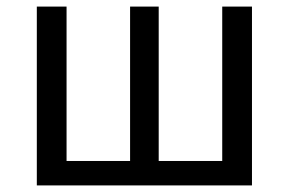

<svg xmlns="http://www.w3.org/2000/svg" viewBox="-20 -563 877 583"><path d="M91.8 0V-543H182.1V-74.2H375V-543H461.9V-74.2H654.8V-543H745.1V0Z"/></svg>

Font: Source Han Sans CN
Style: Regular
Weight: 400
Designer: Ryoko NISHIZUKA  (kana, bopomofo & ideographs); Paul D. Hunt (Latin, Greek & Cyrillic); Sandoll Communications , Soo-you
Foundry: Adobe
Version: Version 2.004;hotconv 1.0.118;makeotfexe 2.5.65603